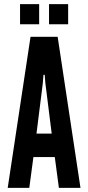

<svg xmlns="http://www.w3.org/2000/svg" viewBox="-20 -914 429 934"><path d="M17.5 0 128.5 -735H260.5L371.5 0H266.5L246.5 -150H142.5L122.5 0ZM157.5 -264H231.5L200.5 -511L197.5 -550H191.5L188.5 -511ZM218.5 -796V-894H311.5V-796ZM77.5 -796V-894H170.5V-796Z"/></svg>

Font: League Gothic
Style: Regular
Weight: 400
Designer: The League of Moveable Type
Version: Version 2.001